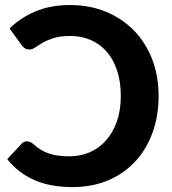

<svg xmlns="http://www.w3.org/2000/svg" viewBox="-20 -754 700 782"><path d="M9.5 0ZM90 -178.5Q97 -178.5 103.2 -175.5Q109.5 -172.5 115 -168Q130.5 -153.5 146.5 -144Q162.5 -134.5 180 -128.5Q197.5 -122.5 218.2 -120Q239 -117.5 264.5 -117.5Q307.5 -117.5 345.2 -133.8Q383 -150 411.2 -181.5Q439.5 -213 455.8 -258.8Q472 -304.5 472 -363Q472 -421 457 -466.5Q442 -512 414.8 -543.2Q387.5 -574.5 349.8 -591Q312 -607.5 266.5 -607.5Q225 -607.5 198.5 -599Q172 -590.5 154 -580Q136 -569.5 124 -561Q112 -552.5 99.5 -552.5Q87.5 -552.5 80.8 -557.5Q74 -562.5 69 -569L19 -638Q61.5 -680.5 123.2 -707Q185 -733.5 265.5 -733.5Q345.5 -733.5 411.8 -706Q478 -678.5 525.8 -629.5Q573.5 -580.5 599.8 -512.5Q626 -444.5 626 -363Q626 -282.5 601.5 -214.5Q577 -146.5 531.5 -97Q486 -47.5 421 -19.8Q356 8 274.5 8Q184.5 8 119 -21Q53.5 -50 9.5 -106L69 -169.5Q74 -174.5 79.2 -176.5Q84.5 -178.5 90 -178.5Z"/></svg>

Font: Lato Heavy
Style: Regular
Weight: 800
Designer: Lukasz Dziedzic
Foundry: tyPoland Lukasz Dziedzic
Version: Version 2.007; 2014-02-27